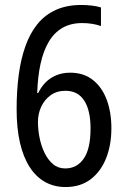

<svg xmlns="http://www.w3.org/2000/svg" viewBox="-20 -744 512 774"><path d="M47 -304Q47 -378 55.5 -442Q64 -506 82.5 -558Q101 -610 131 -647Q161 -684 205 -704Q249 -724 308 -724Q329 -724 350 -721.5Q371 -719 387 -714V-639Q370 -645 351 -648Q332 -651 311 -651Q265 -651 231.5 -631.5Q198 -612 176.5 -575.5Q155 -539 143.5 -487Q132 -435 130 -369H134Q146 -394 164.5 -412.5Q183 -431 208 -441Q233 -451 263 -451Q317 -451 354 -422Q391 -393 410 -342.5Q429 -292 429 -227Q429 -159 407.5 -105.5Q386 -52 345 -21Q304 10 244 10Q199 10 162.5 -10Q126 -30 100 -70Q74 -110 60.5 -168.5Q47 -227 47 -304ZM243 -65Q290 -65 317.5 -104.5Q345 -144 345 -226Q345 -299 319.5 -338.5Q294 -378 244 -378Q209 -378 184 -360Q159 -342 146 -313.5Q133 -285 133 -253Q133 -221 139.5 -188.5Q146 -156 159.5 -128Q173 -100 193.5 -82.5Q214 -65 243 -65Z"/></svg>

Font: Noto Sans Condensed
Style: Regular
Weight: 400
Width: 3
Version: Version 2.013